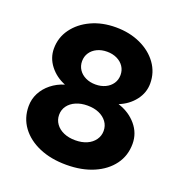

<svg xmlns="http://www.w3.org/2000/svg" viewBox="-130 -824 898 948"><g transform="rotate(20 319.0 -350.0)"><path d="M320 11Q239 11 177.5 -15.5Q116 -42 81.5 -89Q47 -136 47 -198Q47 -235 63.5 -267Q80 -299 110 -323Q140 -347 179 -359Q129 -379 98 -419Q67 -459 67 -508Q67 -566 100.5 -612Q134 -658 191 -684.5Q248 -711 320 -711Q392 -711 449.5 -684.5Q507 -658 540 -612Q573 -566 573 -508Q573 -459 542 -419Q511 -379 461 -359Q520 -340 556.5 -297Q593 -254 593 -198Q593 -136 558.5 -89Q524 -42 462.5 -15.5Q401 11 320 11ZM320 -411Q349 -411 372 -422Q395 -433 408 -452.5Q421 -472 421 -497Q421 -522 408 -541.5Q395 -561 372 -572Q349 -583 320 -583Q291 -583 268 -572Q245 -561 232 -541.5Q219 -522 219 -497Q219 -472 232 -452.5Q245 -433 268 -422Q291 -411 320 -411ZM320 -118Q355 -118 381 -129.5Q407 -141 422 -162Q437 -183 437 -209Q437 -236 422 -256.5Q407 -277 381 -288.5Q355 -300 320 -300Q286 -300 259.5 -288.5Q233 -277 218 -256.5Q203 -236 203 -209Q203 -183 218 -162Q233 -141 259.5 -129.5Q286 -118 320 -118Z"/></g></svg>

Font: Red Hat Text VF
Style: Regular
Weight: 300
Designer: Pentagram, MCKL
Foundry: Pentagram, MCKL
Version: Version 1.023